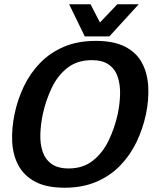

<svg xmlns="http://www.w3.org/2000/svg" viewBox="-20 -867 714 897"><path d="M282 10Q197 10 144.5 -18Q92 -46 66 -94.5Q40 -143 37 -205Q34 -267 48 -334Q62 -402 91.5 -463.5Q121 -525 167.5 -573Q214 -621 278.5 -648.5Q343 -676 428 -676Q512 -676 565 -648.5Q618 -621 643.5 -573Q669 -525 672.5 -463.5Q676 -402 662 -334Q648 -267 618.5 -205Q589 -143 542.5 -94.5Q496 -46 431 -18Q366 10 282 10ZM301 -80Q368 -80 414 -116.5Q460 -153 488 -211.5Q516 -270 530 -334Q540 -382 541 -427Q542 -472 530 -508Q518 -544 488.5 -565Q459 -586 409 -586Q341 -586 295 -550Q249 -514 221.5 -456Q194 -398 180 -334Q170 -286 168.5 -240.5Q167 -195 179 -159Q191 -123 220.5 -101.5Q250 -80 301 -80ZM628 -847 491 -697H376L303 -847H403L447 -762L528 -847Z"/></svg>

Font: Epunda Sans SemiBold
Style: Italic
Weight: 600
Italic angle: -12.0243°
Designer: Simon Atzbach
Foundry: typofactur
Version: Version 2.204; ttfautohint (v1.8.4.7-5d5b)